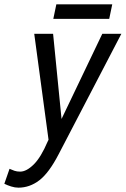

<svg xmlns="http://www.w3.org/2000/svg" viewBox="-102 -671 580 886"><path d="M-82 177 -58 108Q-47 113 -35.5 117Q-24 121 -9 121Q20 121 53.5 88Q87 55 118 -18L122 -26L56 -515H143L182 -122L370 -515H458L169 40Q124 127 79.5 161Q35 195 -17 195Q-33 195 -50.5 189.5Q-68 184 -82 177ZM144 -584 158 -651H416L402 -584Z"/></svg>

Font: Radio Canada Condensed
Style: Italic
Weight: 400
Width: 3
Italic angle: -12°
Designer: Charles Daoud, Etienne Aubert Bonn, Alexandre Saumier Demers, Jacques Le Bailly
Foundry: Radio-Canada
Version: Version 2.104; ttfautohint (v1.8.4.7-5d5b);gftools[0.9.28.de